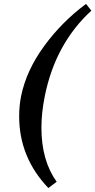

<svg xmlns="http://www.w3.org/2000/svg" viewBox="-20 -740 483 973"><path d="M86.9 -252.9Q113.8 -383.8 203.9 -506.8Q293.9 -629.9 416 -720.2L442.9 -686Q260.7 -519 207 -252.9Q189.9 -168 189.9 -92.8Q189.9 73.2 267.1 181.2L225.1 212.9Q77.1 58.1 77.1 -150.9Q77.1 -203.1 86.9 -252.9Z"/></svg>

Font: Linux Libertine O
Style: Semibold Italic
Weight: 600
Italic angle: -11.5°
Designer: Philipp H. Poll
Foundry: Philipp H. Poll
Version: Version 5.1.2